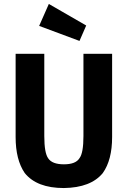

<svg xmlns="http://www.w3.org/2000/svg" viewBox="-20 -939 646 971"><path d="M59 -246V-667H204V-251Q204 -165 224 -138Q244 -108 303.5 -108Q363 -108 382 -139Q402 -165 402 -251V-667H547V-246Q547 -130 500 -64Q440 10 303 12Q166 12 105 -64Q59 -131 59 -246ZM382 -732 178 -808 227 -919 416 -810Z"/></svg>

Font: Rambla
Style: Bold
Weight: 700
Designer: Martin Sommaruga
Foundry: Martin Sommaruga
Version: Version 1.001